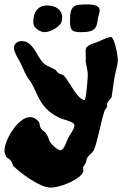

<svg xmlns="http://www.w3.org/2000/svg" viewBox="-39 -680 566 864"><path d="M475.1 -326.2Q474.1 -318.8 472.2 -305.2Q470.2 -291.5 468.3 -277.8Q466.3 -264.2 464.8 -253.7Q463.4 -243.2 462.9 -242.2Q460.4 -236.8 454.1 -231Q447.8 -225.1 443.8 -216.8Q442.4 -212.9 442.9 -207Q443.4 -201.2 440.9 -195.8Q439.9 -191.9 436.5 -189.5Q433.1 -187 432.1 -183.1Q425.3 -162.6 418.9 -136.7Q412.6 -110.8 406.7 -85.7Q400.9 -60.5 394.8 -38.6Q388.7 -16.6 382.8 -3.9Q380.4 1 376.5 5.1Q372.6 9.3 367.9 13.7Q363.3 18.1 358.9 22.7Q354.5 27.3 352.1 33.2Q350.6 36.1 349.6 42.5Q348.6 48.8 346.2 54.2Q344.2 58.1 342.3 60.8Q340.3 63.5 338.6 65.9Q336.9 68.4 335.9 70.8Q335 73.2 335 77.1Q335 80.1 335.4 82.5Q335.9 85 335.9 87.9Q335.9 95.7 328.6 104.5Q321.3 113.3 309.3 121.6Q297.4 129.9 281.7 137.7Q266.1 145.5 249.8 151.4Q233.4 157.2 217.5 160.6Q201.7 164.1 189 164.1Q169.9 164.1 145 152.8Q120.1 141.6 95.9 125.7Q71.8 109.9 51.5 93.5Q31.2 77.1 21 66.9Q19.5 65.4 17.3 57.4Q15.1 49.3 8.8 42Q3.4 36.1 -2 33Q-7.3 29.8 -9.8 26.9Q-19 11.2 -19 -2.9Q-19 -14.2 -14.4 -29.5Q-9.8 -44.9 -1.5 -61.8Q6.8 -78.6 17.8 -94.7Q28.8 -110.8 41.5 -123.8Q54.2 -136.7 67.9 -144.8Q81.5 -152.8 95.2 -152.8Q106.9 -152.8 117.4 -147.5Q127.9 -142.1 136.2 -130.9Q138.7 -126.5 139.6 -118.4Q140.6 -110.4 145 -103Q148.9 -96.2 156.7 -90.8Q164.6 -85.4 168.9 -78.1Q176.8 -67.4 179.7 -56.2Q182.6 -44.9 188 -38.1Q191.9 -33.2 197.8 -27.1Q203.6 -21 210 -15.9Q216.3 -10.7 222.7 -7.3Q229 -3.9 233.9 -3.9Q240.7 -4.9 245.6 -12Q250.5 -19 254.6 -27.8Q258.8 -36.6 262 -45.7Q265.1 -54.7 268.1 -60.1Q270 -64 274.7 -71Q279.3 -78.1 284.2 -86.2Q289.1 -94.2 292.5 -102.3Q295.9 -110.4 295.9 -116.2Q295.9 -122.6 288.1 -127.2Q280.3 -131.8 268.8 -136Q257.3 -140.1 244.6 -143.8Q231.9 -147.5 222.2 -152.8Q192.4 -168.5 174.8 -185.5Q157.2 -202.6 145.5 -221.4Q133.8 -240.2 124.5 -261.5Q115.2 -282.7 102.1 -307.1Q98.1 -314 92.8 -320.3Q87.4 -326.7 83 -335Q78.1 -343.3 74.5 -350.6Q70.8 -357.9 67.6 -365.2Q64.5 -372.6 60.8 -381.1Q57.1 -389.6 51.8 -399.9Q48.3 -406.2 43.7 -414.1Q39.1 -421.9 34.7 -430.4Q30.3 -439 27.1 -447.5Q23.9 -456.1 23.9 -463.9Q23.9 -479.5 34.7 -487.3Q45.4 -495.1 58.1 -495.1Q75.2 -495.1 86.9 -487.5Q98.6 -480 108.2 -467.5Q117.7 -455.1 126.7 -439Q135.7 -422.9 147.9 -405.8Q153.8 -397.9 160.6 -392.6Q167.5 -387.2 175.5 -383.1Q183.6 -378.9 192.4 -375Q201.2 -371.1 210 -366.2Q213.9 -362.8 217.3 -357.9Q220.7 -353 225.1 -350.1Q230.5 -347.2 237.3 -345.2Q244.1 -343.3 247.1 -340.8Q254.4 -333.5 262 -322.3Q269.5 -311 277.3 -298.8Q285.2 -286.6 293.2 -274.2Q301.3 -261.7 309.6 -252Q317.9 -242.2 325.9 -236.1Q334 -230 341.8 -230Q343.3 -230.5 345 -237.8Q346.7 -245.1 348.4 -256.1Q350.1 -267.1 351.3 -280.5Q352.5 -293.9 353.8 -306.6Q355 -319.3 355.5 -330.1Q356 -340.8 356 -346.2Q356 -351.6 354.5 -360.6Q353 -369.6 351.1 -378.9Q349.1 -388.2 347.7 -396.2Q346.2 -404.3 346.2 -407.2Q347.2 -409.7 347.2 -412.8Q347.2 -416 347.2 -419.9Q347.2 -427.7 346.7 -436.8Q346.2 -445.8 346.2 -451.2Q346.2 -462.4 352.8 -469Q359.4 -475.6 369.4 -480Q379.4 -484.4 391.1 -488Q402.8 -491.7 413.1 -497.1Q417 -499 423.3 -501.7Q429.7 -504.4 436.3 -506.8Q442.9 -509.3 449.2 -511.2Q455.6 -513.2 460 -513.2Q463.9 -513.2 467.8 -507.1Q471.7 -501 475.1 -491.2Q478.5 -481.4 481.4 -469.7Q484.4 -458 486.6 -446.3Q488.8 -434.6 490 -424.8Q491.2 -415 491.2 -409.2Q491.2 -400.9 489 -389.6Q486.8 -378.4 484.1 -366.7Q481.4 -355 478.8 -344.2Q476.1 -333.5 475.1 -326.2ZM408.7 -640.1Q408.7 -638.7 409.2 -637.2Q409.7 -635.7 409.7 -633.3Q409.7 -626.5 407 -618.7Q404.3 -610.8 402.8 -603.5Q400.4 -585.9 397.7 -573Q395 -560.1 387.5 -551.5Q379.9 -543 365.2 -539.1Q350.6 -535.2 323.7 -535.2Q307.6 -535.2 298.1 -537.8Q288.6 -540.5 283.7 -546.9Q278.8 -553.2 277.3 -563.5Q275.9 -573.7 275.9 -589.4Q275.9 -615.2 280 -629.4Q284.2 -643.6 293.5 -650.4Q302.7 -657.2 318.1 -658.7Q333.5 -660.2 356 -660.2Q375.5 -660.2 389.9 -655.8Q404.3 -651.4 408.7 -640.1ZM237.8 -581.1Q235.4 -574.2 227.5 -566.2Q219.7 -558.1 208.7 -551.3Q197.8 -544.4 184.8 -539.8Q171.9 -535.2 159.7 -535.2Q157.2 -535.2 149.4 -537.4Q141.6 -539.6 133.1 -544.9Q124.5 -550.3 117.7 -558.8Q110.8 -567.4 110.8 -580.1Q110.8 -595.2 114 -608.9Q117.2 -622.6 124.8 -632.8Q132.3 -643.1 144.3 -649.2Q156.2 -655.3 173.8 -655.3Q186.5 -655.3 198.7 -652.1Q210.9 -648.9 220.2 -642.3Q229.5 -635.7 235.1 -625.7Q240.7 -615.7 240.7 -602.1Q240.7 -593.3 237.8 -581.1Z"/></svg>

Font: Freckle Face
Style: Regular
Weight: 400
Designer: Astigmatic (AOETI)
Foundry: Astigmatic (AOETI)
Version: Version 1.000